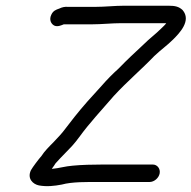

<svg xmlns="http://www.w3.org/2000/svg" viewBox="-20 -663 669 671"><path d="M403 -582H561C557 -576 550 -570 544 -564C523 -543 503 -529 480 -506C448 -476 428 -458 395 -424C374 -405 354 -385 335 -363C300 -325 271 -293 240 -254L209 -214C196 -196 181 -181 166 -165C152 -151 135 -134 125 -118C116 -108 94 -79 88 -68C74 -38 96 -19 116 -15C143 -10 170 -13 196 -18C232 -28 285 -27 329 -27H503C519 -27 535 -41 538 -57C541 -73 530 -88 514 -88H339C306 -88 263 -87 234 -84C208 -82 186 -75 163 -73H161C167 -81 171 -87 174 -92C184 -103 195 -115 207 -127L232 -153C241 -163 249 -173 257 -184C294 -235 336 -279 378 -328C424 -378 475 -421 519 -467C542 -489 564 -504 585 -525C607 -547 650 -591 618 -628C605 -640 592 -643 569 -643H413C381 -643 347 -639 313 -639H218C207 -640 197 -638 187 -633C175 -629 166 -625 160 -613C150 -594 159 -578 171 -573C182 -569 193 -574 203 -578H302C336 -578 371 -582 403 -582Z"/></svg>

Font: Blanket
Style: Obl
Weight: 400
Foundry: Cannot Into Space Fonts
Version: Version 0.9